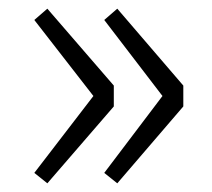

<svg xmlns="http://www.w3.org/2000/svg" viewBox="-20 -500 489 442"><path d="M89 -78 242 -255V-303L89 -480L59 -454L195 -279L59 -102ZM250 -78 402 -255V-303L250 -480L220 -454L354 -279L220 -102Z"/></svg>

Font: Noto Sans SC Light
Style: Regular
Weight: 300
Designer: Ryoko NISHIZUKA 西塚涼子 (kana, bopomofo & ideographs); Paul D. Hunt (Latin, Greek & Cyrillic); Sandoll Communications 산돌커뮤니
Foundry: Adobe
Version: Version 2.004;hotconv 1.0.118;makeotfexe 2.5.65603